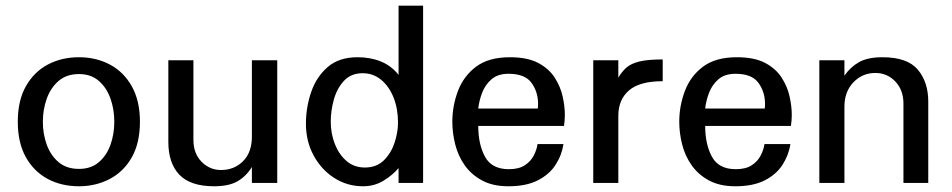

<svg xmlns="http://www.w3.org/2000/svg" viewBox="-20 -648 3370 680"><path d="M259.8 11.7Q197.3 11.7 148.4 -14.6Q99.6 -41 71.3 -91.8Q43 -142.6 43 -216.8Q43 -292 71.8 -342.8Q100.6 -393.6 149.4 -419.4Q198.2 -445.3 259.8 -445.3Q320.3 -445.3 369.1 -419.4Q418 -393.6 446.8 -342.3Q475.6 -291 475.6 -216.8Q475.6 -141.6 446.8 -90.8Q418 -40 368.7 -14.2Q319.3 11.7 259.8 11.7ZM259.8 -49.8Q301.8 -49.8 329.6 -73.2Q357.4 -96.7 371.1 -134.8Q384.8 -172.9 384.8 -216.8Q384.8 -260.7 371.1 -299.3Q357.4 -337.9 329.6 -361.8Q301.8 -385.7 259.8 -385.7Q215.8 -385.7 187.5 -361.3Q159.2 -336.9 145.5 -298.3Q131.8 -259.8 131.8 -216.8Q131.8 -173.8 145.5 -135.7Q159.2 -97.7 187.5 -73.7Q215.8 -49.8 259.8 -49.8Z M738.3 11.7Q654.3 11.7 615.2 -29.3Q576.2 -70.3 576.2 -145.5V-434.6H665V-153.3Q665 -104.5 693.8 -75.2Q722.7 -45.9 762.7 -45.9Q809.6 -45.9 840.8 -77.1Q872.1 -108.4 872.1 -164.1V-434.6H961.9V0H872.1V-56.6Q852.5 -24.4 821.8 -6.3Q791 11.7 738.3 11.7Z M1265.6 11.7Q1210 11.7 1164.1 -17.6Q1118.2 -46.9 1090.8 -97.2Q1063.5 -147.5 1063.5 -210Q1063.5 -267.6 1082 -321.8Q1100.6 -376 1140.6 -410.6Q1180.7 -445.3 1246.1 -445.3Q1292 -445.3 1329.1 -430.2Q1366.2 -415 1391.6 -382.8V-627.9H1478.5V0H1391.6V-52.7Q1370.1 -27.3 1337.9 -7.8Q1305.7 11.7 1265.6 11.7ZM1272.5 -54.7Q1313.5 -54.7 1339.4 -80.1Q1365.2 -105.5 1377.4 -142.6Q1389.6 -179.7 1389.6 -213.9Q1389.6 -262.7 1374 -302.2Q1358.4 -341.8 1330.1 -365.2Q1301.8 -388.7 1264.6 -388.7Q1222.7 -388.7 1197.8 -361.3Q1172.9 -334 1162.1 -294.4Q1151.4 -254.9 1151.4 -217.8Q1151.4 -174.8 1166 -137.7Q1180.7 -100.6 1207.5 -77.6Q1234.4 -54.7 1272.5 -54.7Z M1780.3 11.7Q1725.6 11.7 1687.5 -8.8Q1649.4 -29.3 1626 -62.5Q1602.5 -95.7 1592.3 -136.2Q1582 -176.8 1582 -216.8Q1582 -273.4 1602.1 -326.2Q1622.1 -378.9 1666.5 -412.1Q1710.9 -445.3 1786.1 -445.3Q1847.7 -445.3 1885.7 -425.3Q1923.8 -405.3 1944.3 -373.5Q1964.8 -341.8 1972.7 -306.6Q1980.5 -271.5 1980.5 -241.2Q1980.5 -221.7 1977.5 -202.1H1673.8Q1673.8 -136.7 1697.8 -92.8Q1721.7 -48.8 1782.2 -48.8Q1817.4 -48.8 1838.4 -62.5Q1859.4 -76.2 1870.1 -96.7Q1880.9 -117.2 1883.8 -137.7H1975.6Q1969.7 -98.6 1947.8 -64.5Q1925.8 -30.3 1884.8 -9.3Q1843.8 11.7 1780.3 11.7ZM1673.8 -263.7H1884.8Q1885.7 -271.5 1885.7 -282.2Q1884.8 -325.2 1861.3 -356Q1837.9 -386.7 1781.2 -386.7Q1743.2 -386.7 1720.7 -367.2Q1698.2 -347.7 1687.5 -319.3Q1676.8 -291 1673.8 -263.7Z M2081.1 0V-434.6H2169.9V-373Q2182.6 -394.5 2198.7 -408.7Q2214.8 -422.9 2244.6 -430.2Q2274.4 -437.5 2327.1 -437.5V-360.4Q2245.1 -360.4 2207.5 -327.6Q2169.9 -294.9 2169.9 -238.3V0Z M2584 11.7Q2529.3 11.7 2491.2 -8.8Q2453.1 -29.3 2429.7 -62.5Q2406.2 -95.7 2396 -136.2Q2385.7 -176.8 2385.7 -216.8Q2385.7 -273.4 2405.8 -326.2Q2425.8 -378.9 2470.2 -412.1Q2514.6 -445.3 2589.8 -445.3Q2651.4 -445.3 2689.5 -425.3Q2727.5 -405.3 2748 -373.5Q2768.6 -341.8 2776.4 -306.6Q2784.2 -271.5 2784.2 -241.2Q2784.2 -221.7 2781.2 -202.1H2477.5Q2477.5 -136.7 2501.5 -92.8Q2525.4 -48.8 2585.9 -48.8Q2621.1 -48.8 2642.1 -62.5Q2663.1 -76.2 2673.8 -96.7Q2684.6 -117.2 2687.5 -137.7H2779.3Q2773.4 -98.6 2751.5 -64.5Q2729.5 -30.3 2688.5 -9.3Q2647.5 11.7 2584 11.7ZM2477.5 -263.7H2688.5Q2689.5 -271.5 2689.5 -282.2Q2688.5 -325.2 2665 -356Q2641.6 -386.7 2585 -386.7Q2546.9 -386.7 2524.4 -367.2Q2502 -347.7 2491.2 -319.3Q2480.5 -291 2477.5 -263.7Z M2881.8 0V-434.6H2970.7V-379.9Q2991.2 -410.2 3022 -427.7Q3052.7 -445.3 3105.5 -445.3Q3193.4 -445.3 3230.5 -401.4Q3267.6 -357.4 3267.6 -288.1V0H3179.7V-281.2Q3179.7 -329.1 3150.9 -359.4Q3122.1 -389.6 3080.1 -389.6Q3034.2 -389.6 3002.4 -356.4Q2970.7 -323.2 2970.7 -270.5V0Z"/></svg>

Font: Padauk Book
Style: Regular
Weight: 400
Designer: Debbi Hosken, Becca Hirsbrunner Spalinger
Foundry: SIL International
Version: Version 5.000